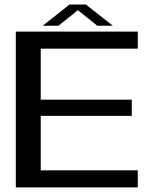

<svg xmlns="http://www.w3.org/2000/svg" viewBox="-20 -812 682 832"><path d="M48.5 0H577V-74H156.5V-310H551V-380H156.5V-601H577V-675H48.5ZM165 -700.5H233.5L317.5 -768L401.5 -700.5H469L352 -792.5H281.5Z"/></svg>

Font: Anybody SemiExpanded
Style: Regular
Weight: 400
Width: 6
Designer: Tyler Finck
Foundry: Etcetera Type Company
Version: Version 1.113;gftools[0.9.25]